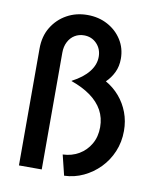

<svg xmlns="http://www.w3.org/2000/svg" viewBox="-79 -741 679 813"><g transform="rotate(10 260.5 -334.5)"><path d="M252.1 9.7 230.6 -77.8Q269.4 -79.2 300 -97.2Q330.6 -115.3 348.6 -146.5Q366.7 -177.8 366.7 -218.8Q366.7 -259 349 -291.3Q331.2 -323.6 297.2 -348.3Q263.2 -372.9 213.9 -390.3V-391.7Q260.4 -416 284.7 -446.5Q309 -477.1 309 -511.1Q309 -545.1 287.2 -567.7Q265.3 -590.3 232.6 -590.3Q210.4 -590.3 192.7 -579.5Q175 -568.8 164.6 -548.6Q154.2 -528.5 154.2 -502.1V0H56.2V-502.1Q56.2 -555.6 80.2 -594.8Q104.2 -634 143.8 -655.9Q183.3 -677.8 231.9 -677.8Q280.6 -677.8 319.1 -656.9Q357.6 -636.1 380.2 -600.3Q402.8 -564.6 402.8 -519.4Q402.8 -486.8 390.3 -460.8Q377.8 -434.7 356.9 -414.6Q391 -395.1 416 -366Q441 -336.8 454.9 -300Q468.8 -263.2 468.8 -220.8Q468.8 -172.9 451.4 -131.6Q434 -90.3 403.8 -59.4Q373.6 -28.5 334.7 -10.1Q295.8 8.3 252.1 9.7Z"/></g></svg>

Font: Afacad Flux Medium
Style: Regular
Weight: 500
Designer: Kristian Moeller
Foundry: Dicotype
Version: Version 1.100